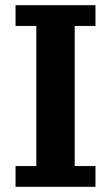

<svg xmlns="http://www.w3.org/2000/svg" viewBox="-20 -720 428 740"><path d="M120 -620H40V-700H348V-620H268V-80H348V0H40V-80H120Z"/></svg>

Font: PT Sans Caption
Style: Bold
Weight: 700
Designer: A.Korolkova, O.Umpeleva, V.Yefimov
Foundry: ParaType Ltd
Version: Version 2.003W OFL